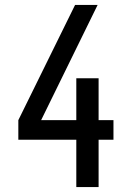

<svg xmlns="http://www.w3.org/2000/svg" viewBox="-20 -755 540 775"><path d="M288 0V-191H54V-270L283 -735H374L146 -270H288V-439H378V-270H438V-191H378V0Z"/></svg>

Font: Iosevka Custom Medium
Style: Regular
Weight: 500
Monospace: yes
Designer: Belleve Invis
Foundry: Belleve Invis
Version: Version 32.5.0; ttfautohint (v1.8.4)